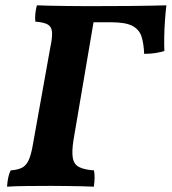

<svg xmlns="http://www.w3.org/2000/svg" viewBox="-20 -699 646 722"><path d="M6.5 3Q9 -36.5 20.2 -58.3Q46.7 -60.3 62.7 -68.3Q78.6 -76.3 88.1 -97.4Q97.6 -118.5 104.2 -158.3L168.8 -518.7Q177.3 -558.5 175.6 -578.5Q173.9 -598.6 159.5 -606.9Q145 -615.2 112.9 -617.7Q111.5 -630.3 112.7 -645.5Q114 -660.7 118.6 -679Q139.2 -678 168.8 -677.5Q198.3 -677 230.4 -676.5Q262.5 -676 293.1 -676Q323.6 -676 346.8 -676Q416.8 -676 466.7 -676.5Q516.6 -677 550.3 -677.7Q583.9 -678.5 605.7 -679Q602.6 -654 600.4 -622.6Q598.1 -591.3 597.6 -560.7Q597.1 -530.1 598.1 -507.1Q583.4 -502.6 564.4 -499.5Q545.5 -496.5 522.1 -496.5Q520.5 -535.8 512 -562Q503.5 -588.3 477.6 -601.8Q451.8 -615.3 397.2 -615.3H331.7L256.5 -173.1Q249.5 -129.1 253.8 -105Q258 -80.9 277.3 -70.9Q296.7 -60.8 333.4 -58.3Q335.9 -46.1 335.7 -29.9Q335.4 -13.6 332.9 3Q315.8 2 288.8 1.5Q261.7 1 231.7 0.5Q201.6 0 173.5 0Q129.5 0 81.4 0.5Q33.3 1 6.5 3Z"/></svg>

Font: Vollkorn
Style: Italic
Weight: 400
Italic angle: -11°
Designer: Friedrich Althausen
Foundry: Friedrich Althausen
Version: Version 5.001